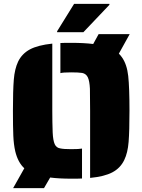

<svg xmlns="http://www.w3.org/2000/svg" viewBox="-20 -918 738 995"><path d="M612 -621Q638 -584 644.5 -524Q651 -464 651 -344Q651 -239 646.5 -182.5Q642 -126 624 -89Q604 -47 562.5 -25Q521 -3 447 4V-344Q447 -431 446 -458Q444 -499 435 -517.5Q426 -536 406 -540Q386 -543 349 -543Q306 -543 293 -539V-695Q302 -696 320 -696H349Q415 -696 463 -690L491 -741H652L596 -640Q605 -631 612 -621ZM349 -145Q390 -145 405 -148V7Q396 8 378 8H349Q287 8 240 2L208 57H48L106 -46Q73 -76 59 -134Q51 -169 49 -214.5Q47 -260 47 -344Q47 -449 51.5 -505Q56 -561 74 -599Q94 -640 135 -662Q176 -684 251 -692V-344Q251 -285 253 -231Q255 -190 263.5 -171Q272 -152 292 -149Q309 -145 349 -145ZM276 -756 364 -898H547V-893L412 -751H276Z"/></svg>

Font: Saira Stencil One
Style: Regular
Weight: 400
Designer: Hector Gatti with collaboration of the Omnibus-Type team
Foundry: Omnibus-Type
Version: Version 1.004